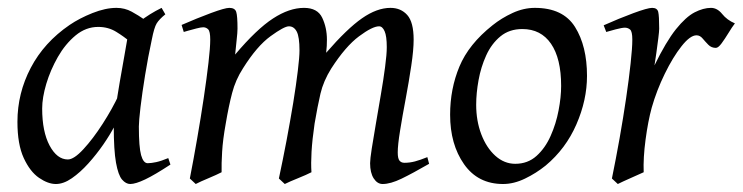

<svg xmlns="http://www.w3.org/2000/svg" viewBox="-20 -440 1850 478"><path d="M404.3 -30.3Q365.7 -4.9 341.6 6.6Q317.4 18.1 304.2 18.1Q293.5 18.1 283.9 7.1Q274.4 -3.9 268.8 -34.9Q263.2 -65.9 263.2 -126Q263.2 -139.2 267.6 -169.4Q272 -199.7 278.1 -235.6Q284.2 -271.5 289.8 -302Q295.4 -332.5 297.4 -345.7Q301.8 -366.2 327.1 -386Q352.5 -405.8 382.3 -420.4L391.6 -404.3Q376.5 -392.1 370.1 -381.8Q363.8 -371.6 357.9 -341.3Q348.6 -298.3 341.3 -253.4Q334 -208.5 329.8 -173.3Q325.7 -138.2 325.7 -125Q325.7 -73.7 331.3 -53.7Q336.9 -33.7 347.7 -33.7Q356.4 -33.7 368.9 -36.4Q381.3 -39.1 398.9 -46.4ZM364.3 -379.9Q351.6 -371.1 346.2 -357.9Q340.8 -344.7 337.2 -334.2Q333.5 -323.7 325.7 -323.7Q317.9 -323.7 303.5 -336.2Q289.1 -348.6 269.3 -360.8Q249.5 -373 224.6 -373Q193.8 -373 168.2 -351.8Q142.6 -330.6 124 -298.1Q105.5 -265.6 95.2 -231.2Q85 -196.8 85 -169.9Q85 -112.3 103.5 -77.6Q122.1 -43 148.9 -43Q164.1 -43 187.7 -68.6Q211.4 -94.2 235.6 -131.8Q259.8 -169.4 276.4 -205.1L264.6 -125Q253.9 -104.5 237.1 -80.1Q220.2 -55.7 200 -33.2Q179.7 -10.7 158.9 3.7Q138.2 18.1 119.1 18.1Q99.6 18.1 77.1 2.7Q54.7 -12.7 39.1 -46.6Q23.4 -80.6 23.4 -136.7Q23.4 -208 56.6 -271.2Q89.8 -334.5 153.3 -377.9Q177.7 -394.5 210.2 -407.5Q242.7 -420.4 270 -420.4Q290.5 -420.4 307.9 -410.9Q325.2 -401.4 339.4 -391.4Q353.5 -381.3 364.3 -379.9Z M1048.3 -32.2Q1006.8 -8.3 979.5 4.9Q952.1 18.1 932.6 18.1Q919.4 18.1 910.4 4.2Q901.4 -9.8 901.4 -33.7Q901.4 -43.5 905.5 -70.1Q909.7 -96.7 915.8 -132.1Q921.9 -167.5 928.2 -204.6Q934.6 -241.7 938.7 -273.2Q942.9 -304.7 942.9 -322.8Q942.9 -350.1 937.5 -362.3Q932.1 -374.5 923.8 -374.5Q907.2 -374.5 873.8 -349.6Q840.3 -324.7 804.7 -269.5Q785.2 -238.3 777.8 -206.8Q770.5 -175.3 763.2 -132.3Q757.3 -91.8 755.6 -62.3Q753.9 -32.7 755.4 -11.2Q743.2 -4.9 721.9 3.7Q700.7 12.2 689 18.1L674.3 4.4Q684.1 -41.5 693.4 -90.3Q702.6 -139.2 710 -184.1Q717.3 -229 721.4 -263.4Q725.6 -297.9 725.6 -314.5Q725.6 -348.1 718.8 -361.3Q711.9 -374.5 699.2 -374.5Q687.5 -374.5 653.6 -349.9Q619.6 -325.2 585 -270Q566.4 -241.2 557.9 -208.5Q549.3 -175.8 542 -132.3Q534.7 -91.8 533 -62Q531.2 -32.2 531.7 -11.2Q519.5 -4.9 499 3.7Q478.5 12.2 467.3 18.1L452.6 4.4Q461.9 -43 470.9 -95.2Q480 -147.5 487.3 -196.5Q494.6 -245.6 499 -283.7Q503.4 -321.8 503.4 -341.3Q503.4 -361.8 498.3 -366.9Q493.2 -372.1 485.8 -372.1Q480.5 -372.1 468.8 -369.1Q457 -366.2 447.3 -363.3Q437.5 -360.4 437.5 -360.4L432.1 -377.9Q470.2 -394.5 505.1 -407.5Q540 -420.4 550.8 -420.4Q564.9 -420.4 568.1 -410.4Q571.3 -400.4 571.3 -368.7Q571.3 -359.4 569.1 -340.1Q566.9 -320.8 565.4 -304.2Q619.1 -367.7 659.7 -394Q700.2 -420.4 736.8 -420.4Q770.5 -420.4 782.2 -395.8Q793.9 -371.1 793.9 -341.3Q793.9 -333 793.5 -325.7Q793 -318.4 792 -308.6Q844.2 -368.7 881.3 -394.5Q918.5 -420.4 952.1 -420.4Q978 -420.4 993.9 -402.6Q1009.8 -384.8 1009.8 -341.3Q1009.8 -315.9 1003.9 -276.4Q998 -236.8 990 -194.1Q981.9 -151.4 976.1 -115.2Q970.2 -79.1 970.2 -60.5Q970.2 -45.4 974.6 -40Q979 -34.7 986.8 -34.7Q1000 -34.7 1012.9 -38.1Q1025.9 -41.5 1043.9 -48.8Z M1441.4 -251Q1441.4 -190.9 1415 -130.4Q1388.7 -69.8 1338.4 -27.8Q1314.9 -8.8 1287.1 4.6Q1259.3 18.1 1232.4 18.1Q1169.9 18.1 1135.3 -31.2Q1100.6 -80.6 1100.6 -154.3Q1100.6 -218.8 1123.8 -274.4Q1147 -330.1 1206.1 -377Q1228.5 -395 1256.1 -407.7Q1283.7 -420.4 1311.5 -420.4Q1381.8 -420.4 1411.6 -372.8Q1441.4 -325.2 1441.4 -251ZM1377 -226.1Q1377 -294.4 1351.8 -331.1Q1326.7 -367.7 1280.3 -367.7Q1248 -367.7 1225.8 -349.4Q1203.6 -331.1 1190.4 -302Q1177.2 -272.9 1171.4 -240.5Q1165.5 -208 1165.5 -179.2Q1165.5 -139.2 1178.2 -105.7Q1190.9 -72.3 1213.1 -52.2Q1235.4 -32.2 1262.7 -32.2Q1293.9 -32.2 1315.7 -51.8Q1337.4 -71.3 1350.8 -101.6Q1364.3 -131.8 1370.6 -165Q1377 -198.2 1377 -226.1Z M1809.6 -381.8Q1802.2 -372.1 1793.5 -357.7Q1784.7 -343.3 1776.4 -332Q1768.1 -320.8 1762.2 -320.8Q1751 -320.8 1743.4 -328.6Q1735.8 -336.4 1729.2 -344.2Q1722.7 -352.1 1713.9 -352.1Q1698.2 -352.1 1676.8 -325Q1655.3 -297.9 1635 -256.3Q1614.7 -214.8 1602.5 -171.9Q1593.3 -138.2 1587.2 -92.5Q1581.1 -46.9 1582.5 -11.2Q1571.8 -6.3 1550.3 3.2Q1528.8 12.7 1518.1 18.1L1503.4 4.4Q1513.2 -43.5 1522.5 -95.5Q1531.7 -147.5 1538.8 -195.8Q1545.9 -244.1 1550 -282.5Q1554.2 -320.8 1554.2 -341.3Q1554.2 -361.8 1548.6 -366.5Q1543 -371.1 1535.6 -371.1Q1528.8 -371.1 1512.7 -366.9Q1496.6 -362.8 1489.3 -360.4L1482.9 -377Q1521 -394 1556.6 -407.2Q1592.3 -420.4 1603.5 -420.4Q1616.2 -420.4 1618.7 -410.4Q1621.1 -400.4 1621.1 -368.7Q1621.1 -362.3 1618.9 -344.7Q1616.7 -327.1 1614 -307.9Q1611.3 -288.6 1609.4 -277.3Q1638.2 -336.4 1662.8 -367.2Q1687.5 -397.9 1709.2 -409.2Q1731 -420.4 1750 -420.4Q1765.6 -420.4 1777.8 -405.3Q1790 -390.1 1809.6 -381.8Z"/></svg>

Font: Dai Banna SIL Light
Style: Italic
Weight: 300
Italic angle: -11°
Designer: Victor Gaultney
Foundry: SIL International
Version: Version 4.000